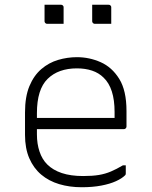

<svg xmlns="http://www.w3.org/2000/svg" viewBox="-20 -776 640 806"><path d="M303 -536Q355 -536 402.5 -515Q450 -494 480.5 -445Q511 -396 511 -310V-245Q511 -242 509.5 -239.5Q508 -237 506 -235.5Q504 -234 500 -234H212Q196 -234 180 -234Q164 -234 148 -234H129L107 -281H461Q461 -287 461 -293.5Q461 -300 461 -306Q461 -356 449.5 -392Q438 -428 415 -450Q395 -470 366.5 -479.5Q338 -489 303 -489Q225 -489 180 -445Q135 -401 135 -301V-212Q135 -172 146 -139.5Q157 -107 178 -86Q202 -62 239.5 -49.5Q277 -37 329 -37Q368 -37 395 -41.5Q422 -46 445.5 -56Q469 -66 496 -82H508Q508 -74 508 -65Q508 -56 508 -48Q508 -46 507.5 -44Q507 -42 505 -40Q492 -27 467 -15.5Q442 -4 405.5 3Q369 10 323 10Q272 10 228.5 -3Q185 -16 153 -43Q121 -70 103 -111.5Q85 -153 85 -210V-304Q85 -370 103.5 -414.5Q122 -459 153.5 -486Q185 -513 224 -524.5Q263 -536 303 -536ZM167 -756Q184 -756 201.5 -756Q219 -756 236 -756Q240 -756 242 -754.5Q244 -753 245.5 -751Q247 -749 247 -745V-676Q230 -676 212.5 -676Q195 -676 178 -676Q175 -676 172.5 -677.5Q170 -679 168.5 -681.5Q167 -684 167 -687ZM367 -756Q384 -756 401.5 -756Q419 -756 436 -756Q440 -756 442 -754.5Q444 -753 445.5 -751Q447 -749 447 -745V-676Q430 -676 412.5 -676Q395 -676 378 -676Q375 -676 372.5 -677.5Q370 -679 368.5 -681.5Q367 -684 367 -687Z"/></svg>

Font: Recursive Monospace Light
Style: Regular
Weight: 300
Version: Version 1.047